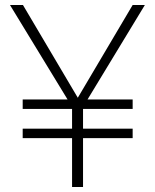

<svg xmlns="http://www.w3.org/2000/svg" viewBox="-20 -750 621 770"><path d="M561 -730 331 -351H512V-313H313V-234H512V-196H313V0H269V-196H71V-234H269V-313H71V-351H251L20 -730H72L292 -358L512 -730Z"/></svg>

Font: Nacelle UltraLight
Style: Regular
Weight: 200
Designer: Sora Sagano
Foundry: Sora Sagano
Version: Version 1.000;FEAKit 1.0